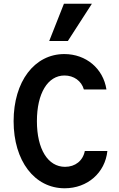

<svg xmlns="http://www.w3.org/2000/svg" viewBox="-20 -1000 640 1030"><path d="M435 -190C425 -138 384 -105 329 -105C237 -105 178 -200 178 -350C178 -499 236 -595 326 -595C376 -595 417 -566 430 -520H551C534 -632 442 -710 325 -710C165 -710 53 -563 53 -350C53 -137 165 10 327 10C449 10 544 -73 556 -190ZM473 -980H323L244 -780H344Z"/></svg>

Font: CommitMono
Style: 700Regular
Weight: 700
Monospace: yes
Designer: Eigil Nikolajsen
Foundry: Eigil Nikolajsen
Version: Version 1.143